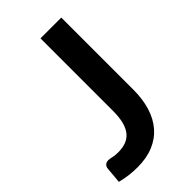

<svg xmlns="http://www.w3.org/2000/svg" viewBox="-224 -796 878 878"><g transform="rotate(-45 215.0 -357.5)"><path d="M356 -257Q356 -196 341 -147Q326 -98 296.2 -63.5Q266.5 -29 222 -10.5Q177.5 8 118.5 8Q91.5 8 65.5 4.8Q39.5 1.5 11 -5.5Q12.5 -25.5 14.5 -45.5Q16.5 -65.5 18 -85.5Q19.5 -96.5 26.8 -103.2Q34 -110 47.5 -110Q56 -110 69.8 -106.5Q83.5 -103 104.5 -103Q133 -103 155 -111.2Q177 -119.5 191.8 -137.5Q206.5 -155.5 214 -184.2Q221.5 -213 221.5 -254V-723H356Z"/></g></svg>

Font: Lato
Style: Bold
Weight: 700
Designer: Lukasz Dziedzic with Adam Twardoch and Botio Nikoltchev
Foundry: tyPoland Lukasz Dziedzic
Version: Version 2.010; 2014-09-01; http://www.latofonts.com/; ttfaut